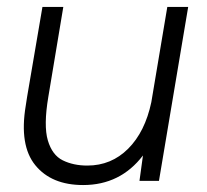

<svg xmlns="http://www.w3.org/2000/svg" viewBox="-20 -520 594 552"><path d="M119 -242Q105 -159 117.5 -116.5Q130 -74 160.5 -59Q191 -44 231 -44Q300 -44 348.5 -92.5Q397 -141 415 -226L461 -500H521L437 0H381L391 -73Q326 12 219 12Q128 12 81.5 -45Q35 -102 54 -216L58 -242L102 -500H162Z"/></svg>

Font: Figtree Light
Style: Italic
Weight: 300
Italic angle: -9.5°
Foundry: Erik Kennedy
Version: Version 2.001; ttfautohint (v1.8.4.7-5d5b);gftools[0.9.27]